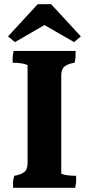

<svg xmlns="http://www.w3.org/2000/svg" viewBox="-20 -982 422 912"><path d="M191 -863 51 -782 18 -809 159 -962H223L364 -809L332 -782ZM271 -624V-157Q294 -147 341 -147Q342 -140 342 -126.5Q342 -113 337 -90H42Q42 -97 42 -113Q42 -129 48 -147Q79 -152 95 -164.5Q111 -177 111 -207V-673Q86 -684 40 -684Q40 -690 40 -704.5Q40 -719 45 -740H339Q339 -732 339 -716.5Q339 -701 334 -684Q303 -679 287 -666.5Q271 -654 271 -624Z"/></svg>

Font: Halant
Style: Bold
Weight: 700
Designer: Hitesh Malaviya (Devanagari), Satya Rajpurohit (Latin)
Foundry: Indian Type Foundry
Version: Version 1.101;PS 1.0;hotconv 1.0.78;makeotf.lib2.5.61930; tt